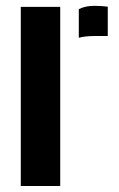

<svg xmlns="http://www.w3.org/2000/svg" viewBox="-20 -623 400 643"><path d="M49.6 0V-600H181.7V0ZM243.9 -496.6V-592.2Q264.7 -603.5 296.9 -603.5Q309.1 -603.5 321 -602.6Q332.9 -601.7 340.9 -600.6V-502.4H298.5Q265.6 -502.4 243.9 -496.6Z"/></svg>

Font: Big Shoulders Stencil Text SC Thin
Style: Regular
Weight: 100
Designer: Patric King
Foundry: XO Type Co
Version: Version 2.001